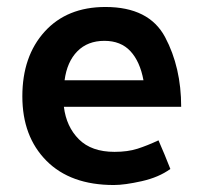

<svg xmlns="http://www.w3.org/2000/svg" viewBox="-20 -518 579 550"><path d="M499 -212H163Q170 -155 206 -119Q242 -83 308 -83Q346 -83 374 -92Q402 -101 434 -116Q443 -96 451.5 -75Q460 -54 468 -34Q435 -10 386 1Q337 12 306 12Q182 12 113 -57.5Q44 -127 44 -242Q44 -357 108 -427.5Q172 -498 282 -498Q407 -498 453 -411.5Q499 -325 499 -212ZM391 -288Q381 -342 353.5 -371.5Q326 -401 279 -401Q231 -401 201.5 -371Q172 -341 165 -288Z"/></svg>

Font: Palanquin SemiBold
Style: Regular
Weight: 600
Designer: Pria Ravichandran
Version: Version 1.0.4